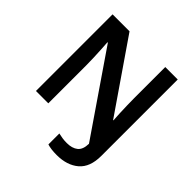

<svg xmlns="http://www.w3.org/2000/svg" viewBox="-236 -889 1265 1265"><g transform="rotate(45 396.5 -256.0)"><path d="M488 202Q459 202 437 199Q415 196 400 191V89Q417 93 436.5 96Q456 99 479 99Q528 99 556.5 76.5Q585 54 586 -1L203 -560H199Q201 -535 203 -498.5Q205 -462 206.5 -424Q208 -386 208 -355V0H93V-714H251L588 -224H591Q589 -250 587.5 -285Q586 -320 585 -356.5Q584 -393 584 -422V-714H700V-2Q700 103 642 152.5Q584 202 488 202Z"/></g></svg>

Font: Noto Sans Tamil SemiBold
Style: Regular
Weight: 600
Designer: Jelle Bosma - Monotype Design Team
Foundry: Monotype Imaging Inc.
Version: Version 2.004; ttfautohint (v1.8.4.7-5d5b)